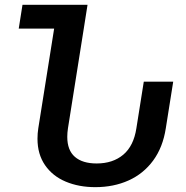

<svg xmlns="http://www.w3.org/2000/svg" viewBox="-20 -770 776 800"><path d="M701.7 -429.7 670.9 -235.8Q658.7 -156.2 618.2 -101.1Q577.6 -45.9 515.6 -18.1Q453.6 9.8 377 9.8Q308.6 9.8 253.9 -13.2Q199.2 -36.1 167.7 -81.8Q136.2 -127.4 136.2 -191.9Q136.2 -214.8 139.6 -235.8L205.6 -650.9H58.1L73.7 -750H344.7L329.1 -650.9L263.2 -235.8Q260.3 -216.8 260.3 -199.7Q260.3 -144 292 -116.5Q323.7 -88.9 382.8 -88.9Q450.2 -88.9 493.7 -125.5Q537.1 -162.1 548.3 -235.8L579.1 -429.7Z"/></svg>

Font: Mardoto Medium
Style: Italic
Weight: 500
Italic angle: -12°
Designer: Christian Robertson, Vahan Hovhannisyan
Foundry: Google
Version: Version 1.000